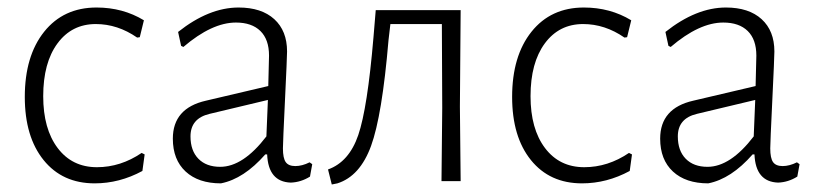

<svg xmlns="http://www.w3.org/2000/svg" viewBox="-20 -482 2179 511"><path d="M237 -462Q307 -462 363 -428L352 -383L345 -382Q293 -418 235 -418Q171 -418 133 -366.5Q95 -315 95 -226Q95 -139 133.5 -88Q172 -37 238 -37Q301 -37 357 -75L365 -71L359 -27Q298 6 232 6Q146 6 96 -56Q46 -118 46 -224Q46 -333 97.5 -397.5Q149 -462 237 -462Z M615 -462Q676 -462 710 -431Q744 -400 744 -345Q744 -330 738.5 -216Q733 -102 733 -87Q733 -61 740.5 -50.5Q748 -40 766 -40Q784 -40 804 -50L811 -45L805 -12Q781 3 754 4Q694 2 691 -71H686Q629 -6 568 6Q508 6 474 -25.5Q440 -57 440 -113Q440 -194 528 -214L694 -253L696 -334Q696 -377 673 -399.5Q650 -422 608 -422Q544 -422 468 -357L462 -360L454 -397Q536 -462 615 -462ZM693 -216 538 -179Q487 -167 487 -119Q487 -81 508 -59.5Q529 -38 566 -38Q627 -38 689 -119Z M863 9 853 -31Q909 -51 933.5 -122.5Q958 -194 974 -383L980 -455H1206L1204 -198L1206 0H1155L1157 -195L1156 -418H1019L1014 -375Q997 -174 967.5 -93.5Q938 -13 878 6Z M1534 -462Q1604 -462 1660 -428L1649 -383L1642 -382Q1590 -418 1532 -418Q1468 -418 1430 -366.5Q1392 -315 1392 -226Q1392 -139 1430.5 -88Q1469 -37 1535 -37Q1598 -37 1654 -75L1662 -71L1656 -27Q1595 6 1529 6Q1443 6 1393 -56Q1343 -118 1343 -224Q1343 -333 1394.5 -397.5Q1446 -462 1534 -462Z M1912 -462Q1973 -462 2007 -431Q2041 -400 2041 -345Q2041 -330 2035.5 -216Q2030 -102 2030 -87Q2030 -61 2037.5 -50.5Q2045 -40 2063 -40Q2081 -40 2101 -50L2108 -45L2102 -12Q2078 3 2051 4Q1991 2 1988 -71H1983Q1926 -6 1865 6Q1805 6 1771 -25.5Q1737 -57 1737 -113Q1737 -194 1825 -214L1991 -253L1993 -334Q1993 -377 1970 -399.5Q1947 -422 1905 -422Q1841 -422 1765 -357L1759 -360L1751 -397Q1833 -462 1912 -462ZM1990 -216 1835 -179Q1784 -167 1784 -119Q1784 -81 1805 -59.5Q1826 -38 1863 -38Q1924 -38 1986 -119Z"/></svg>

Font: Alegreya Sans SC Light
Style: Regular
Weight: 300
Designer: Juan Pablo del Peral
Foundry: Huerta Tipografica
Version: Version 2.007